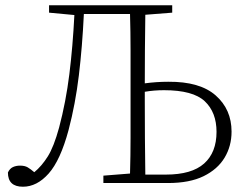

<svg xmlns="http://www.w3.org/2000/svg" viewBox="-20 -694 924 728"><path d="M166 -646V-674H633V-646L531 -638Q530 -571 529.5 -504Q529 -437 529 -378Q574 -384 618 -384Q738 -385 798 -332Q858 -279 858 -195Q858 -140 831.5 -96Q805 -52 752 -26Q699 0 617 0H372V-28L473 -36Q475 -104 475 -172Q475 -240 475 -310V-364Q475 -434 475 -503.5Q475 -573 473 -641H298Q292 -516 279 -408Q266 -300 240 -201Q209 -86 164.5 -36Q120 14 67 14Q10 14 10 -40Q17 -55 29 -60.5Q41 -66 56 -66Q74 -66 85 -59.5Q96 -53 110 -41Q138 -64 161 -100.5Q184 -137 204 -210Q230 -308 243 -413Q256 -518 262 -637ZM529 -310Q529 -240 529.5 -170.5Q530 -101 531 -32H609Q707 -32 754 -74Q801 -116 801 -194Q801 -268 756.5 -310Q712 -352 602 -352Q564 -352 529 -346Z"/></svg>

Font: Source Serif Pro Light
Style: Regular
Weight: 300
Designer: Frank Grießhammer
Foundry: Adobe Systems Incorporated
Version: Version 3.001;hotconv 1.0.111;makeotfexe 2.5.65597